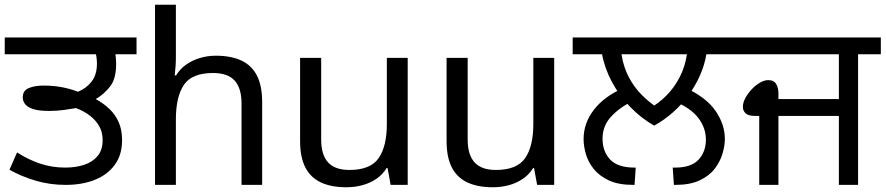

<svg xmlns="http://www.w3.org/2000/svg" viewBox="-27 -780 3736 810"><path d="M250 0Q183 0 122.5 -18Q62 -36 13 -64L45 -137Q93 -106 143 -89.5Q193 -73 248 -73Q292 -73 327.5 -84.5Q363 -96 384.5 -121.5Q406 -147 406 -189Q406 -222 392 -247Q378 -272 353 -291.5Q328 -311 294 -324Q272 -320 242 -316Q212 -312 181 -312Q135 -312 111 -320.5Q87 -329 78 -342Q69 -355 69 -369Q69 -398 94.5 -408.5Q120 -419 157 -419Q197 -419 232.5 -412.5Q268 -406 302 -393Q337 -407 359.5 -436Q382 -465 382 -512Q382 -526 379.5 -542.5Q377 -559 370 -578L414 -551H-7V-622H549V-551H424L455 -576Q459 -560 461 -542.5Q463 -525 463 -511Q463 -449 438.5 -416.5Q414 -384 377 -362Q410 -344 435 -320Q460 -296 474 -264Q488 -232 488 -188Q488 -127 457.5 -85Q427 -43 373.5 -21.5Q320 0 250 0Z M715 -537Q715 -518 713.5 -498Q712 -478 710 -462H716Q733 -490 759 -508Q785 -526 817 -535.5Q849 -545 883 -545Q948 -545 991.5 -524.5Q1035 -504 1057 -461Q1079 -418 1079 -349V0H992V-343Q992 -408 963 -440Q934 -472 872 -472Q782 -472 748.5 -421.5Q715 -371 715 -277V0H627V-760H715Z M1693 -536V0H1621L1608 -71H1604Q1587 -43 1560 -25Q1533 -7 1501 1.5Q1469 10 1434 10Q1370 10 1326.5 -10.5Q1283 -31 1261 -74Q1239 -117 1239 -185V-536H1328V-191Q1328 -127 1357 -95Q1386 -63 1447 -63Q1536 -63 1570.5 -113Q1605 -163 1605 -257V-536Z M2311 -536V0H2239L2226 -71H2222Q2205 -43 2178 -25Q2151 -7 2119 1.5Q2087 10 2052 10Q1988 10 1944.5 -10.5Q1901 -31 1879 -74Q1857 -117 1857 -185V-536H1946V-191Q1946 -127 1975 -95Q2004 -63 2065 -63Q2154 -63 2188.5 -113Q2223 -163 2223 -257V-536Z M2733 -250Q2678 -281 2632 -328.5Q2586 -376 2555 -433.5Q2524 -491 2513 -551H2389V-622H3077V-551H2953Q2945 -504 2925.5 -460.5Q2906 -417 2877.5 -378Q2849 -339 2812.5 -306.5Q2776 -274 2733 -250ZM2871 -551H2595Q2603 -498 2625.5 -455Q2648 -412 2681 -379Q2714 -346 2752 -322L2714 -323Q2753 -345 2785.5 -378Q2818 -411 2840.5 -454.5Q2863 -498 2871 -551ZM2435 -193Q2435 -261 2479 -317.5Q2523 -374 2602 -408L2642 -353Q2590 -329 2552.5 -289.5Q2515 -250 2515 -195Q2515 -141 2547 -107Q2579 -73 2650 -73H2655L2650 0H2644Q2582 0 2541.5 -19Q2501 -38 2477.5 -67.5Q2454 -97 2444.5 -130.5Q2435 -164 2435 -193ZM3031 -194Q3031 -165 3021 -131.5Q3011 -98 2988 -68Q2965 -38 2924.5 -19Q2884 0 2822 0H2816L2811 -73H2822Q2889 -73 2920 -106.5Q2951 -140 2951 -191Q2951 -241 2918.5 -283Q2886 -325 2817 -353L2860 -412Q2952 -370 2991.5 -312.5Q3031 -255 3031 -194Z M3176 0V-291H3158Q3130 -291 3118.5 -302Q3107 -313 3107 -329Q3107 -347 3117.5 -366.5Q3128 -386 3144.5 -403.5Q3161 -421 3179.5 -431.5Q3198 -442 3214 -442Q3238 -442 3247.5 -425.5Q3257 -409 3257 -387V-362H3512V-551H3063V-622H3689V-551H3593V0H3512V-291H3257V0Z"/></svg>

Font: hexlgurmukhi05
Style: Book
Weight: 400
Designer: Jelle Bosma - Monotype Design Team
Foundry: Monotype Imaging Inc.
Version: Version 2.003